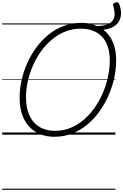

<svg xmlns="http://www.w3.org/2000/svg" viewBox="-20 -1222 1118 1742"><path d="M474 19Q402 19 343.5 -5Q285 -29 243.5 -74.5Q202 -120 180 -185.5Q158 -251 158 -335Q158 -412 175.5 -492Q193 -572 226.5 -648Q260 -724 309 -790.5Q358 -857 420 -907.5Q482 -958 558 -986.5Q634 -1015 720 -1015Q760 -1015 794.5 -1007.5Q829 -1000 859 -985Q920 -987 955.5 -1001.5Q991 -1016 1006 -1041Q1021 -1066 1020 -1099Q1019 -1132 1007 -1172Q1004 -1182 1010 -1189Q1016 -1196 1026.5 -1199.5Q1037 -1203 1047 -1200.5Q1057 -1198 1060 -1189Q1077 -1147 1078 -1108Q1079 -1069 1063.5 -1036.5Q1048 -1004 1012 -981.5Q976 -959 918 -952Q974 -910 1004 -840Q1034 -770 1034 -677Q1034 -600 1017 -518.5Q1000 -437 966 -359Q932 -281 883.5 -212.5Q835 -144 772.5 -92Q710 -40 635 -10.5Q560 19 474 19ZM480 -35Q556 -35 622 -62.5Q688 -90 743 -138Q798 -186 841.5 -249Q885 -312 915 -383.5Q945 -455 960.5 -529Q976 -603 976 -673Q976 -743 958.5 -797Q941 -851 907 -887.5Q873 -924 824 -943Q775 -962 713 -962Q639 -962 573 -936Q507 -910 451.5 -863.5Q396 -817 352.5 -756.5Q309 -696 278.5 -626Q248 -556 232 -483Q216 -410 216 -339Q216 -266 234 -209.5Q252 -153 286 -114Q320 -75 369 -55Q418 -35 480 -35ZM0 490H1027V500H0ZM0 -20H1027V0H0ZM0 -505H1027V-500H0ZM0 -1010H1027V-1000H0Z"/></svg>

Font: Playwrite RO Guides
Style: Regular
Weight: 400
Designer: Veronika Burian, José Scaglione
Foundry: TypeTogether
Version: Version 1.003